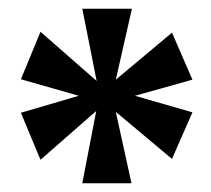

<svg xmlns="http://www.w3.org/2000/svg" viewBox="-20 -780 484 441"><path d="M169 -359H282L246 -523L375 -415L422 -522L290 -560L422 -597L375 -705L246 -597L283 -760H169L202 -594L73 -707L28 -598L161 -560L28 -521L73 -413L201 -525Z"/></svg>

Font: Noto Serif Myanmar Condensed Black
Style: Regular
Weight: 900
Width: 3
Designer: Ben Mitchell and the Monotype Design Team
Foundry: Monotype Imaging Inc.
Version: Version 2.106